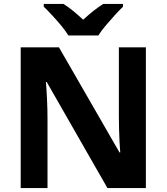

<svg xmlns="http://www.w3.org/2000/svg" viewBox="-20 -954 845 974"><path d="M720 0H525L217 -538H213Q216 -503 218.5 -450.5Q221 -398 221 -352V0H85V-714H279L586 -181H590Q588 -201 586.5 -232.5Q585 -264 584 -298Q583 -332 583 -360V-714H720ZM327 -774Q313 -797 290.5 -824Q268 -851 244.5 -876.5Q221 -902 202 -920V-934H302Q329 -917 352.5 -897.5Q376 -878 402 -854Q428 -878 453 -898Q478 -918 504 -934H604V-920Q586 -903 562.5 -877Q539 -851 516 -824Q493 -797 479 -774Z"/></svg>

Font: Noto Sans Georgian Bold
Style: Regular
Weight: 700
Designer: Monotype Design Team, Akaki Razmadze
Foundry: Google LLC
Version: Version 2.005; ttfautohint (v1.8.4.7-5d5b)